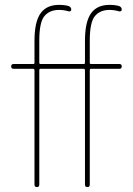

<svg xmlns="http://www.w3.org/2000/svg" viewBox="-20 -760 540 780"><path d="M35.2 -480.5Q25.4 -480.5 25.4 -490.2Q25.4 -500 35.2 -500H115.2Q120.1 -500 120.1 -504.9V-594.7Q120.1 -670.9 144.5 -705.6Q168.9 -740.2 219.7 -740.2Q243.2 -740.2 258.8 -735.4Q269.5 -731.4 269.5 -720.7Q269.5 -716.8 266.1 -714.8Q262.7 -712.9 258.8 -713.9Q240.2 -719.7 219.7 -719.7Q181.6 -719.7 160.6 -694.8Q139.6 -669.9 139.6 -594.7V-504.9Q139.6 -500 144.5 -500H320.3Q325.2 -500 325.2 -504.9V-594.7Q325.2 -670.9 349.6 -705.6Q374 -740.2 424.8 -740.2Q448.2 -740.2 463.9 -735.4Q474.6 -731.4 474.6 -720.7Q474.6 -716.8 471.2 -714.8Q467.8 -712.9 463.9 -713.9Q444.3 -719.7 424.8 -719.7Q386.7 -719.7 365.7 -694.8Q344.7 -669.9 344.7 -594.7V-504.9Q344.7 -500 349.6 -500H464.8Q474.6 -500 474.6 -490.2Q474.6 -480.5 464.8 -480.5H349.6Q344.7 -480.5 344.7 -474.6V-9.8Q344.7 0 335 0Q325.2 0 325.2 -9.8V-474.6Q325.2 -479.5 320.3 -480.5H144.5Q139.6 -480.5 139.6 -474.6V-9.8Q139.6 0 129.9 0Q120.1 0 120.1 -9.8V-474.6Q120.1 -479.5 115.2 -480.5Z"/></svg>

Font: Rounded Mgen+ 1mn thin
Style: Regular
Weight: 100
Designer: [Source Han Sans]
Ryoko NISHIZUKA  (kana & ideographs); Paul D. Hunt (Latin, Greek & Cyrillic); Wenlong ZHANG  (bopomofo
Version: Version 1.059.20150602